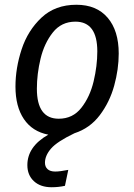

<svg xmlns="http://www.w3.org/2000/svg" viewBox="-20 -558 564 807"><path d="M169 126Q169 143 180 153Q191 163 212 163Q232 163 267 156L253 223Q226 229 197 229Q150 229 122.5 203.5Q95 178 95 136Q95 58 183 8Q116 -5 80.5 -57.5Q45 -110 45 -194Q45 -272 71 -351Q97 -430 154.5 -484Q212 -538 301 -538Q386 -538 432.5 -483.5Q479 -429 479 -333Q479 -267 460 -198Q441 -129 399.5 -74Q358 -19 293 2Q220 37 194.5 66.5Q169 96 169 126ZM227 -59Q286 -59 322 -105Q358 -151 373.5 -216Q389 -281 389 -342Q389 -467 297 -467Q238 -467 202 -421.5Q166 -376 150.5 -311.5Q135 -247 135 -185Q135 -59 227 -59Z"/></svg>

Font: Fira Sans Condensed
Style: Italic
Weight: 400
Width: 3
Italic angle: -8°
Designer: bBox Type GmbH & Carrois Corporate GbR & Edenspiekermann AG
Foundry: bBox Type GmbH & Carrois Corporate GbR & Edenspiekermann AG
Version: Version 4.301